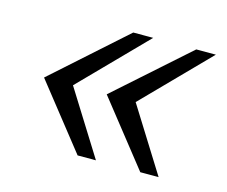

<svg xmlns="http://www.w3.org/2000/svg" viewBox="-67 -615 683 577"><g transform="rotate(15 274.5 -326.0)"><path d="M216 -126 58 -326 282 -526H344L148 -326L273 -126ZM411 -126 253 -326 478 -526H539L343 -326L468 -126Z"/></g></svg>

Font: Archivo SemiExpanded ExtraLight
Style: Italic
Weight: 250
Width: 6
Italic angle: -10°
Designer: Hector Gatti
Foundry: Omnibus-Type
Version: Version 2.001